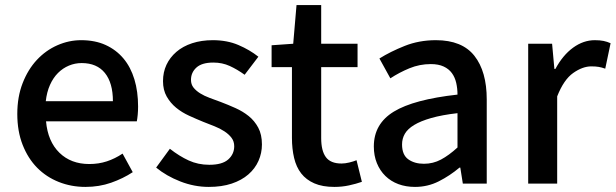

<svg xmlns="http://www.w3.org/2000/svg" viewBox="-20 -722 2421 755"><path d="M316 13Q260 13 211 -6.5Q162 -26 126 -62.5Q90 -99 69 -152.5Q48 -206 48 -274Q48 -341 69 -395Q90 -449 125 -486.5Q160 -524 205.5 -544Q251 -564 299 -564Q354 -564 395.5 -545Q437 -526 465.5 -492Q494 -458 508.5 -410Q523 -362 523 -303Q523 -286 521.5 -270.5Q520 -255 518 -245H161Q168 -166 213.5 -121.5Q259 -77 331 -77Q368 -77 400 -87.5Q432 -98 462 -118L502 -45Q464 -20 417 -3.5Q370 13 316 13ZM424 -324Q424 -396 392.5 -435Q361 -474 301 -474Q275 -474 251 -464Q227 -454 208 -435Q189 -416 176.5 -388Q164 -360 160 -324Z M801 13Q744 13 689 -8.5Q634 -30 594 -63L648 -137Q685 -108 722 -91Q759 -74 803 -74Q854 -74 877.5 -95Q901 -116 901 -147Q901 -166 890.5 -180Q880 -194 862.5 -205.5Q845 -217 823.5 -225.5Q802 -234 779 -243Q752 -254 723.5 -267Q695 -280 672.5 -298.5Q650 -317 635.5 -342.5Q621 -368 621 -403Q621 -438 634.5 -467Q648 -496 673.5 -518Q699 -540 735.5 -552Q772 -564 817 -564Q873 -564 917.5 -545Q962 -526 996 -499L942 -428Q913 -449 883.5 -462.5Q854 -476 819 -476Q774 -476 752.5 -456.5Q731 -437 731 -408Q731 -390 741 -377.5Q751 -365 767 -355Q783 -345 804.5 -337Q826 -329 848 -321Q877 -310 906 -297Q935 -284 958 -265.5Q981 -247 995.5 -220Q1010 -193 1010 -154Q1010 -120 996.5 -89.5Q983 -59 956.5 -36Q930 -13 891 0Q852 13 801 13Z M1048 -544 1133 -550 1146 -702H1243V-550H1386V-458H1243V-179Q1243 -129 1261.5 -104Q1280 -79 1323 -79Q1337 -79 1353.5 -83Q1370 -87 1382 -92L1403 -7Q1380 1 1352.5 7Q1325 13 1295 13Q1248 13 1216 -1Q1184 -15 1164.5 -40Q1145 -65 1136.5 -101Q1128 -137 1128 -180V-458H1048Z M1612 13Q1576 13 1546.5 2Q1517 -9 1495.5 -30Q1474 -51 1462 -80.5Q1450 -110 1450 -146Q1450 -235 1528.5 -283Q1607 -331 1779 -350Q1779 -374 1774 -396Q1769 -418 1757 -434.5Q1745 -451 1724.5 -460.5Q1704 -470 1674 -470Q1630 -470 1590 -453.5Q1550 -437 1515 -414L1472 -492Q1515 -519 1571.5 -541.5Q1628 -564 1694 -564Q1797 -564 1845.5 -502.5Q1894 -441 1894 -331V0H1800L1790 -63H1787Q1749 -31 1705.5 -9Q1662 13 1612 13ZM1647 -78Q1683 -78 1714 -94.5Q1745 -111 1779 -142V-277Q1718 -270 1676 -258Q1634 -246 1608.5 -230.5Q1583 -215 1572 -196Q1561 -177 1561 -154Q1561 -113 1585.5 -95.5Q1610 -78 1647 -78Z M2057 -550H2151L2160 -451H2164Q2193 -505 2233.5 -534.5Q2274 -564 2319 -564Q2339 -564 2353.5 -561Q2368 -558 2381 -552L2360 -452Q2346 -457 2334 -459Q2322 -461 2305 -461Q2271 -461 2234 -435Q2197 -409 2171 -343V0H2057Z"/></svg>

Font: Kinto Sans Med
Style: Regular
Weight: 500
Designer: Authors: Ryoko NISHIZUKA  (kana & ideographs); Paul D. Hunt (Latin, Greek & Cyrillic); Wenlong ZHANG  (bopomofo); Sandol
Foundry: Adobe Systems Incorporated, ookami Inc.
Version: Version 0.001